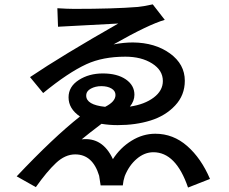

<svg xmlns="http://www.w3.org/2000/svg" viewBox="-20 -801 1040 871"><path d="M439.5 -410.2Q413.1 -410.2 392.1 -398.9Q371.1 -387.7 371.1 -367.2Q371.1 -325.2 457 -316.4Q503.9 -339.8 503.9 -370.1Q503.9 -388.7 485.8 -399.4Q467.8 -410.2 439.5 -410.2ZM672.9 -781.2 727.5 -710.9Q655.3 -690.4 495.1 -599.6Q541 -608.4 583 -608.4Q683.6 -607.4 751 -558.6Q818.4 -509.8 818.4 -434.6Q818.4 -369.1 774.4 -322.3Q730.5 -275.4 663.1 -254.4Q595.7 -233.4 513.7 -233.4Q475.6 -233.4 440.4 -239.3Q380.9 -194.3 350.6 -168.9Q445.3 -179.7 492.2 -79.1Q525.4 -130.9 576.7 -162.6Q627.9 -194.3 684.6 -194.3Q765.6 -194.3 829.1 -138.7Q892.6 -83 932.6 10.7L833 49.8Q778.3 -110.4 675.8 -110.4Q635.7 -110.4 600.6 -80.6Q565.4 -50.8 545.9 -2Q539.1 18.6 537.1 40H436.5Q431.6 4.9 429.7 -3.9Q400.4 -100.6 321.3 -100.6Q275.4 -100.6 233.9 -61.5Q192.4 -22.5 142.6 47.9L55.7 -1Q221.7 -176.8 342.8 -272.5Q291 -307.6 291 -359.4Q291 -408.2 337.4 -438Q383.8 -467.8 446.3 -467.8Q511.7 -467.8 550.8 -440.9Q589.8 -414.1 589.8 -371.1Q589.8 -342.8 569.3 -317.4Q635.7 -327.1 677.2 -358.4Q718.8 -389.6 718.8 -433.6Q718.8 -482.4 669.9 -513.2Q621.1 -543.9 548.8 -543.9Q446.3 -543.9 372.1 -509.8Q289.1 -471.7 175.8 -378.9L116.2 -451.2Q262.7 -549.8 516.6 -694.3Q254.9 -680.7 243.2 -679.7L240.2 -763.7Q287.1 -760.7 316.4 -760.7Q496.1 -760.7 605.5 -769.5Q628.9 -771.5 672.9 -781.2Z"/></svg>

Font: GenEi Gothic M SemiBold
Style: Regular
Weight: 500
Designer: o_tamon (Modified); [Source Han Sans]
Ryoko NISHIZUKA  (kana & ideographs); Paul D. Hunt (Latin, Greek & Cyrillic); Wenl
Version: Version 1.1a;Original Version 1.004